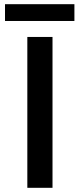

<svg xmlns="http://www.w3.org/2000/svg" viewBox="-20 -896 380 916"><path d="M110.4 -719.7H230.5V0H110.4ZM3.9 -876H335V-795.9H3.9Z"/></svg>

Font: Reddit Sans Strawberry SemiBold
Style: Regular
Weight: 600
Designer: Stephen Hutchings
Foundry: Reddit
Version: Version 1.013